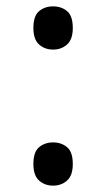

<svg xmlns="http://www.w3.org/2000/svg" viewBox="-20 -570 334 604"><path d="M147 -414Q121 -414 103 -430Q85 -446 85 -482Q85 -520 103 -535Q121 -550 147 -550Q173 -550 191 -535Q209 -520 209 -482Q209 -446 191 -430Q173 -414 147 -414ZM147 14Q121 14 103 -2Q85 -18 85 -54Q85 -92 103 -107Q121 -122 147 -122Q173 -122 191 -107Q209 -92 209 -54Q209 -18 191 -2Q173 14 147 14Z"/></svg>

Font: guzrati115
Style: Regular
Weight: 400
Designer: Jelle Bosma - Monotype Design Team, Universal Thirst
Foundry: Monotype Imaging Inc.
Version: Version 2.102